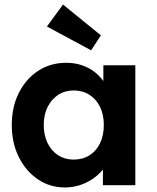

<svg xmlns="http://www.w3.org/2000/svg" viewBox="-20 -817 691 847"><path d="M32 -266Q32 -346 63.5 -408Q95 -470 149 -505Q203 -540 272 -540Q311 -540 343.5 -528.5Q376 -517 400.5 -497Q425 -477 442 -451Q459 -425 466 -395L436 -400V-529H577V0H434V-127L466 -130Q458 -102 440 -77Q422 -52 395.5 -32.5Q369 -13 336 -1.5Q303 10 266 10Q200 10 147 -26Q94 -62 63 -124Q32 -186 32 -266ZM438 -266Q438 -311 421.5 -345Q405 -379 375 -398.5Q345 -418 305 -418Q266 -418 236.5 -398.5Q207 -379 190 -345Q173 -311 173 -266Q173 -220 190 -185.5Q207 -151 236.5 -132Q266 -113 305 -113Q345 -113 375 -132Q405 -151 421.5 -185.5Q438 -220 438 -266ZM382 -595 187 -700 258 -797 425 -661Z"/></svg>

Font: Our Lexend SemiBold
Style: Regular
Weight: 600
Designer: Bonnie Shaver-Troup, Thomas Jockin
Foundry: Lexend
Version: Version 1.007